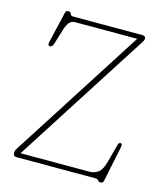

<svg xmlns="http://www.w3.org/2000/svg" viewBox="-110 -799 754 893"><g transform="rotate(15 267.0 -352.5)"><path d="M476.5 -666.5 64 -22.5H394.5Q419.5 -22.5 437.5 -35.8Q455.5 -49 466 -88.5L490 -177.5Q493.5 -189.5 502.5 -188.5Q511 -187 508 -171.5L472.5 0Q470.5 12.5 459 12.5Q449.5 12.5 445 6.2Q440.5 0 435 0H51Q34.5 0 34.5 -17.5Q34.5 -26.5 38 -32.2Q41.5 -38 44.5 -43L450.5 -677H151.5Q133.5 -677 123 -663.5Q112.5 -650 105 -625L84 -556.5Q78 -537 65.5 -538.5Q55 -540 59.5 -559L94 -706Q97 -718.5 107.5 -718.5Q119 -718.5 122 -709.2Q125 -700 134.5 -700H467.5Q485 -700 485 -688.5Q485 -682 482.8 -677.2Q480.5 -672.5 476.5 -666.5Z"/></g></svg>

Font: Fraunces 144pt S100 Thin
Style: Regular
Weight: 100
Version: Version 1.000; ttfautohint (v1.8.3)